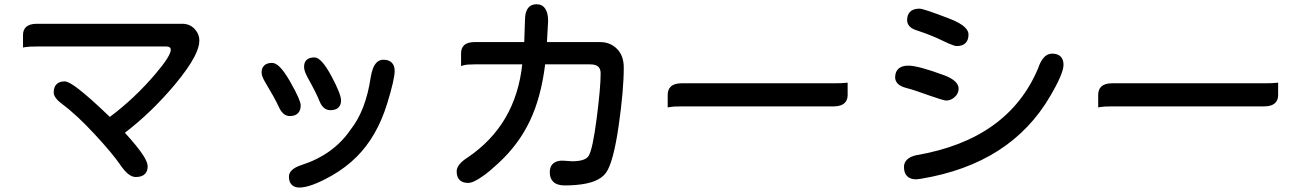

<svg xmlns="http://www.w3.org/2000/svg" viewBox="-20 -799 6040 892"><path d="M666 -26.4Q666 -3.4 653.3 9.3Q639.2 23.4 610.4 23.4Q577.1 23.4 539.1 -32.7Q503.9 -84.5 419.9 -175.3Q335.9 -266.1 269 -315.4Q229.5 -344.7 229.5 -369.6Q229.5 -394.5 242.7 -407.7Q255.9 -420.9 280.3 -420.9Q299.3 -420.9 344.7 -385.7Q397.5 -345.2 490.2 -255.9Q605.5 -341.8 702.6 -456.1Q738.8 -498.5 756.1 -526.4Q773.4 -554.2 773.4 -567.4Q773.4 -574.2 770 -577.6Q764.6 -583 750 -583H150.4Q112.3 -583 97.2 -580.1L86.9 -578.1V-636.7Q86.9 -659.2 100.1 -672.4Q116.2 -688.5 150.4 -688.5H827.1Q863.3 -688.5 886.2 -662.1Q906.2 -640.1 906.2 -610.4Q906.2 -579.6 883.3 -535.6Q855.5 -481.9 793 -406.7Q684.1 -276.9 560.1 -182.1L561.5 -180.7Q618.7 -118.2 644.5 -78.6Q666 -45.4 666 -26.4Z M1760.7 -521.5Q1786.6 -521.5 1800 -508.1Q1813.5 -494.6 1813.5 -469.7Q1813.5 -430.2 1778.3 -316.4Q1731.4 -165 1637.2 -70.8Q1586.9 -20.5 1521 17.1Q1423.3 72.3 1371.1 72.3Q1348.1 72.3 1335.2 59.3Q1322.3 46.4 1322.3 21.5Q1322.3 5.4 1335.7 -8.1Q1349.1 -21.5 1378.9 -31.7Q1528.8 -79.6 1608.9 -196.8Q1679.2 -285.6 1702.1 -439Q1710 -488.8 1729.5 -508.3Q1742.7 -521.5 1760.7 -521.5ZM1441.4 -532.2Q1473.1 -532.2 1519.5 -445.8Q1564.5 -361.8 1564.5 -332Q1564.5 -311.5 1552.7 -299.8Q1540 -287.1 1514.6 -287.1Q1495.6 -287.1 1481.9 -300.8Q1471.7 -311 1464.8 -328.1Q1451.2 -363.3 1408.2 -440.9Q1392.6 -470.2 1392.6 -488.3Q1392.6 -514.6 1411.1 -525.4Q1422.4 -532.2 1441.4 -532.2ZM1244.1 -506.8Q1260.7 -506.8 1280.3 -487.3Q1301.8 -465.8 1328.4 -418.9Q1355 -372.1 1366 -346.4Q1377 -320.8 1377 -309.6Q1377 -285.6 1364 -272.7Q1351.1 -259.8 1326.2 -259.8Q1293.9 -259.8 1274.4 -304.2Q1256.8 -342.8 1212.4 -416.5Q1195.3 -444.8 1195.3 -461.9Q1195.3 -482.9 1207 -494.1Q1219.2 -506.8 1244.1 -506.8Z M2184.6 -500Q2147.9 -500 2133.3 -495.6L2122.1 -492.2V-551.8Q2122.1 -574.7 2135.3 -587.9Q2150.9 -603.5 2184.6 -603.5H2415.5L2418.9 -704.1Q2418.9 -747.6 2437.5 -766.1Q2450.7 -779.3 2472.7 -779.3Q2499.5 -779.3 2513.2 -758.3Q2526.4 -739.3 2526.4 -701.2L2521 -603.5H2768.6Q2814.9 -603.5 2846.4 -572Q2877.9 -540.5 2877.9 -485.4Q2877.9 -379.4 2854 -212.9Q2829.6 -45.9 2796.4 2Q2762.7 52.2 2653.3 60.5Q2629.9 62.5 2603.5 62.5Q2567.4 62.5 2549.8 44.9Q2534.2 29.3 2534.2 2Q2534.2 -31.2 2557.1 -44.4Q2570.8 -52.7 2592.8 -52.7H2593.3L2638.2 -49.8Q2701.2 -49.8 2715.8 -76.7Q2733.9 -108.4 2752.2 -250.2Q2770.5 -392.1 2770.5 -458Q2770.5 -478 2760.3 -488.3Q2748.5 -500 2721.7 -500H2512.7Q2493.7 -347.2 2442.4 -238.8Q2390.1 -127.4 2293.5 -39.1Q2270.5 -18.1 2257.6 -7.3Q2244.6 3.4 2238.3 8.3Q2231.9 13.2 2226.1 17.1Q2180.2 50.8 2154.5 50.8Q2128.9 50.8 2115.2 37.1Q2101.6 23.4 2101.6 -2.9Q2101.6 -35.2 2153.3 -67.9Q2376.5 -219.2 2406.2 -500Z M3852.5 -412.1Q3893.1 -412.1 3908.2 -414.1L3918 -415V-357.4Q3918 -334.5 3904.8 -321.3Q3888.2 -304.7 3852.5 -304.7H3146.5Q3107.4 -304.7 3092.3 -301.8L3082 -299.8V-358.4Q3082 -382.3 3095.7 -396Q3111.8 -412.1 3146.5 -412.1Z M4868.2 -549.8Q4894 -549.8 4907.5 -536.4Q4920.9 -522.9 4920.9 -498Q4920.9 -457.5 4859.4 -353Q4676.3 -38.1 4260.3 31.2L4236.8 34.2H4236.3Q4209 34.2 4194.3 19.5Q4179.7 4.9 4179.7 -23.4Q4179.7 -43 4193.6 -57.1Q4207.5 -71.3 4237.3 -78.1H4237.8Q4664.6 -151.4 4803.2 -482.4Q4820.3 -533.2 4848.6 -545.9Q4857.9 -549.8 4868.2 -549.8ZM4252 -758.8Q4270 -758.8 4385.7 -714.4Q4441.9 -693.4 4463.9 -670.9Q4479.5 -655.3 4479.5 -638.7Q4479.5 -612.8 4465.6 -598.9Q4451.7 -585 4424.8 -585Q4419.4 -585 4413.6 -586.9Q4392.6 -593.3 4356.4 -611.3Q4305.2 -636.2 4239.7 -657.7Q4202.6 -668.9 4195.8 -694.3Q4194.3 -699.2 4194.3 -705.1Q4194.3 -730.5 4208.5 -744.6Q4222.7 -758.8 4252 -758.8ZM4200.2 -494.1Q4245.6 -494.1 4368.2 -448.7H4368.7Q4402.8 -435.1 4418.2 -419.7Q4433.6 -404.3 4433.6 -387.7Q4433.6 -364.3 4415 -347.7Q4397 -332 4377 -332Q4371.6 -332 4365 -333.7Q4358.4 -335.4 4345 -339.4Q4331.5 -343.3 4295.4 -356Q4226.1 -381.3 4191.4 -390.1Q4164.1 -397 4151.4 -409.7Q4138.7 -422.4 4138.7 -439.5Q4138.7 -464.4 4152.8 -478.5Q4168.5 -494.1 4200.2 -494.1Z M5852.5 -412.1Q5893.1 -412.1 5908.2 -414.1L5918 -415V-357.4Q5918 -334.5 5904.8 -321.3Q5888.2 -304.7 5852.5 -304.7H5146.5Q5107.4 -304.7 5092.3 -301.8L5082 -299.8V-358.4Q5082 -382.3 5095.7 -396Q5111.8 -412.1 5146.5 -412.1Z"/></svg>

Font: YuPearl-SemiBold
Style: SemiBold
Weight: 600
Designer: Max Yao
Foundry: Max-Everyday
Version: Version 1.011; ttfautohint (v1.8.3)